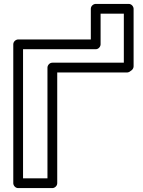

<svg xmlns="http://www.w3.org/2000/svg" viewBox="-20 -938 730 983"><path d="M614 -617H248C233 -617 223 -603 223 -592V-25H98V-686H470C485 -686 495 -700 495 -711V-868H614ZM649 -575C657 -579 664 -588 664 -598V-893C664 -904 654 -918 639 -918H470C459 -918 445 -908 445 -893V-736H73C62 -736 48 -726 48 -711V0C48 11 58 25 73 25H248C259 25 273 15 273 0V-567H631C635 -567 643 -569 649 -575Z"/></svg>

Font: Asimov
Style: XWidOu
Weight: 500
Designer: Google
Version: Version 2.000980; 2014